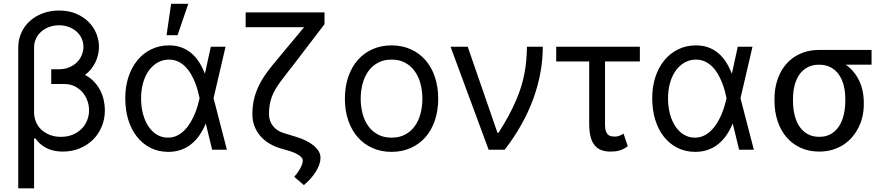

<svg xmlns="http://www.w3.org/2000/svg" viewBox="-20 -793 4695 1017"><path d="M292.6 -737.2Q343.4 -737.2 382.6 -720.7Q421.9 -704.2 449 -677Q476.2 -649.9 490.2 -615.6Q504.3 -581.3 504.3 -545.5Q504.3 -525.6 499.8 -505Q495.4 -484.4 486.2 -465Q476.9 -445.7 463.1 -427.9Q449.2 -410.2 430.4 -396Q457.7 -381.7 477.6 -361Q497.5 -340.2 510.3 -315.5Q523.1 -290.8 529.3 -263.5Q535.5 -236.2 535.5 -208.8Q535.5 -162.6 518.8 -122.5Q502.1 -82.4 472.5 -53.1Q442.8 -23.8 402 -6.9Q361.2 9.9 312.5 9.9Q293 9.9 273.1 6.6Q253.2 3.2 234.6 -4.8Q215.9 -12.8 198.5 -26.6Q181.1 -40.5 166.2 -61.1L160.5 -58.2V204.5H76.7V-541.2Q76.7 -583.5 92.9 -619.3Q109 -655.2 137.8 -681.3Q166.5 -707.4 206.1 -722.3Q245.7 -737.2 292.6 -737.2ZM251.4 -426.1H291.2Q322.1 -426.1 346.4 -436.3Q370.7 -446.4 387.4 -462.9Q404.1 -479.4 413 -501.1Q421.9 -522.7 421.9 -545.5Q421.9 -570 411.9 -590.7Q402 -611.5 384.4 -626.8Q366.8 -642 343.4 -650.6Q320 -659.1 292.6 -659.1Q265.6 -659.1 241.5 -650.4Q217.3 -641.7 199.4 -626.2Q181.5 -610.8 171 -589.1Q160.5 -567.5 160.5 -541.2V-197.4Q160.5 -171.5 170.3 -147.9Q180 -124.3 198.5 -106.7Q217 -89.1 243.3 -78.7Q269.5 -68.2 302.6 -68.2Q337.4 -68.2 364.9 -79.5Q392.4 -90.9 411.8 -110.3Q431.1 -129.6 441.4 -155.2Q451.7 -180.8 451.7 -208.8Q451.7 -235.4 442.5 -260.5Q433.2 -285.5 416.2 -305Q399.1 -324.6 375 -336.3Q350.9 -348 321 -348H251.4V-420.5Z M869.3 11.4Q818.2 11 776.5 -10.3Q734.7 -31.6 705.1 -69.2Q675.4 -106.9 659.4 -158.7Q643.5 -210.6 643.5 -272.7Q643.5 -334.2 660.5 -385.7Q677.6 -437.1 708.3 -474.3Q739 -511.4 781.6 -532Q824.2 -552.6 875 -552.6Q912.3 -552.6 941.8 -541.5Q971.2 -530.5 994.3 -510.8Q1017.4 -491.1 1034.8 -463.6Q1052.2 -436.1 1065.3 -403.4H1065.7L1096.6 -545.5H1174.7L1111.2 -272.7L1181.8 0H1103.7L1070.3 -137.8H1069.6Q1055.8 -104.8 1036.9 -77.2Q1018.1 -49.7 993.4 -29.8Q968.8 -9.9 937.9 0.9Q907 11.7 869.3 11.4ZM1036.9 -274.1Q1033.4 -291.5 1027.5 -313.2Q1021.7 -334.9 1012.6 -357.4Q1003.6 -380 991.1 -401.5Q978.7 -422.9 961.8 -439.8Q945 -456.7 923.5 -467Q902 -477.3 875 -477.3Q842.7 -477.3 815.5 -462Q788.4 -446.7 768.6 -419.6Q748.9 -392.4 738.1 -354.6Q727.3 -316.8 727.3 -271.3Q727.3 -226.9 737.6 -188.9Q747.9 -150.9 766.5 -123.2Q785.2 -95.5 811.3 -79.7Q837.4 -63.9 869.3 -63.9Q895.6 -63.9 917.3 -74.4Q938.9 -84.9 956.1 -101.9Q973.4 -119 986.7 -140.8Q1000 -162.6 1009.9 -185.7Q1019.9 -208.8 1026.5 -231.2Q1033 -253.6 1036.9 -271.3L1037.3 -272.7ZM886.4 -772.7H977.3L920.5 -606.5H862.2Z M1698.9 -727.3V-664.8L1532.7 -447.4Q1512.8 -421.5 1495.6 -399.9Q1478.3 -378.2 1464.1 -358.5Q1449.9 -338.8 1438.9 -320.1Q1427.9 -301.5 1420.3 -281.4Q1412.6 -261.4 1408.7 -238.8Q1404.8 -216.3 1404.8 -188.9Q1404.8 -152.3 1425.8 -125.7Q1446.7 -99.1 1483 -88.1L1548.3 -68.2Q1578.5 -58.9 1602.5 -46.9Q1626.4 -34.8 1643.1 -20.6Q1659.8 -6.4 1668.7 9.6Q1677.6 25.6 1677.6 42.6Q1677.6 59.7 1671.3 78.1Q1665.1 96.6 1653.6 115.2Q1642 133.9 1625.9 152.3Q1609.7 170.8 1589.5 187.5L1538.4 143.5Q1559.7 119.3 1571.7 96.2Q1583.8 73.2 1583.8 56.8Q1583.8 43.3 1564.1 29.7Q1544.4 16 1509.9 5.7L1465.9 -7.1Q1431.1 -17.4 1403.4 -34.8Q1375.7 -52.2 1356.5 -75.5Q1337.4 -98.7 1327.1 -127.1Q1316.8 -155.5 1316.8 -187.5Q1316.8 -232.6 1326.3 -271Q1335.9 -309.3 1353.9 -344.6Q1371.8 -380 1397.7 -414.6Q1423.7 -449.2 1456 -487.2L1590.9 -649.1H1281.2V-727.3Z M2054 11.4Q1998.6 11.4 1953.1 -8.9Q1907.7 -29.1 1875.2 -65.9Q1842.7 -102.6 1824.8 -154.7Q1806.8 -206.7 1806.8 -269.9Q1806.8 -333.8 1824.8 -386Q1842.7 -438.2 1875.2 -475.1Q1907.7 -512.1 1953.1 -532.3Q1998.6 -552.6 2054 -552.6Q2109.4 -552.6 2155 -532.3Q2200.6 -512.1 2233.1 -475.1Q2265.6 -438.2 2283.4 -386Q2301.1 -333.8 2301.1 -269.9Q2301.1 -206.7 2283.4 -154.7Q2265.6 -102.6 2233.1 -65.9Q2200.6 -29.1 2155 -8.9Q2109.4 11.4 2054 11.4ZM2054 -63.9Q2096.2 -63.9 2127 -80.8Q2157.7 -97.7 2177.7 -125.9Q2197.8 -154.1 2207.6 -191.6Q2217.3 -229 2217.3 -269.9Q2217.3 -311.1 2207.6 -348.5Q2197.8 -386 2177.7 -414.6Q2157.7 -443.2 2127 -460.2Q2096.2 -477.3 2054 -477.3Q2012.1 -477.3 1981.2 -460.2Q1950.3 -443.2 1930.2 -414.6Q1910.2 -386 1900.4 -348.5Q1890.6 -311.1 1890.6 -269.9Q1890.6 -229 1900.4 -191.6Q1910.2 -154.1 1930.2 -125.9Q1950.3 -97.7 1981.2 -80.8Q2012.1 -63.9 2054 -63.9Z M2366.5 -545.5H2457.4L2615.1 -89.5H2620.7Q2651.3 -137.8 2674 -180Q2696.7 -222.3 2713.2 -260.7Q2729.8 -299 2740.6 -334.3Q2751.4 -369.7 2758 -404.3Q2764.6 -438.9 2767.6 -473.7Q2770.6 -508.5 2771.3 -545.5H2855.1Q2855.1 -408.4 2804.9 -270.1Q2754.6 -131.7 2653.4 0H2568.2Z M3369.3 -467.3H3184.7V-132.1Q3184.7 -108.7 3190 -96.1Q3195.3 -83.5 3203.3 -77.6Q3211.3 -71.7 3220.7 -70.7Q3230.1 -69.6 3238.6 -69.6Q3251.4 -69.6 3263.3 -74.8Q3275.2 -79.9 3282.7 -85.2L3305.4 -18.5Q3293.3 -9.6 3281.6 -3.9Q3269.9 1.8 3258.7 4.8Q3247.5 7.8 3236.2 8.9Q3224.8 9.9 3213.1 9.9Q3185.4 9.9 3164.4 1.8Q3143.5 -6.4 3129.3 -24Q3115.1 -41.5 3108 -69.2Q3100.9 -96.9 3100.9 -136.4V-467.3H2926.1V-545.5H3369.3Z M3660.5 11.4Q3609.4 11 3567.6 -10.3Q3525.9 -31.6 3496.3 -69.2Q3466.6 -106.9 3450.6 -158.7Q3434.7 -210.6 3434.7 -272.7Q3434.7 -334.2 3451.7 -385.7Q3468.7 -437.1 3499.5 -474.3Q3530.2 -511.4 3572.8 -532Q3615.4 -552.6 3666.2 -552.6Q3703.5 -552.6 3733 -541.5Q3762.4 -530.5 3785.5 -510.8Q3808.6 -491.1 3826 -463.6Q3843.4 -436.1 3856.5 -403.4H3856.9L3887.8 -545.5H3965.9L3902.3 -272.7L3973 0H3894.9L3861.5 -137.8H3860.8Q3846.9 -104.8 3828.1 -77.2Q3809.3 -49.7 3784.6 -29.8Q3759.9 -9.9 3729 0.9Q3698.2 11.7 3660.5 11.4ZM3828.1 -274.1Q3824.6 -291.5 3818.7 -313.2Q3812.9 -334.9 3803.8 -357.4Q3794.7 -380 3782.3 -401.5Q3769.9 -422.9 3753 -439.8Q3736.2 -456.7 3714.7 -467Q3693.2 -477.3 3666.2 -477.3Q3633.9 -477.3 3606.7 -462Q3579.5 -446.7 3559.8 -419.6Q3540.1 -392.4 3529.3 -354.6Q3518.5 -316.8 3518.5 -271.3Q3518.5 -226.9 3528.8 -188.9Q3539.1 -150.9 3557.7 -123.2Q3576.3 -95.5 3602.5 -79.7Q3628.6 -63.9 3660.5 -63.9Q3686.8 -63.9 3708.5 -74.4Q3730.1 -84.9 3747.3 -101.9Q3764.6 -119 3777.9 -140.8Q3791.2 -162.6 3801.1 -185.7Q3811.1 -208.8 3817.6 -231.2Q3824.2 -253.6 3828.1 -271.3L3828.5 -272.7Z M4082.4 -269.9Q4082.4 -306.5 4089.7 -339.8Q4096.9 -373.2 4110.8 -402Q4124.6 -430.8 4144.9 -454Q4165.1 -477.3 4191.4 -493.8Q4217.7 -510.3 4249.5 -519.4Q4281.2 -528.4 4318.2 -528.4H4596.6V-450.3H4460.2Q4505.7 -418 4530.5 -366.5Q4555.4 -315 4555.4 -248.6V-238.6Q4555.4 -206.7 4548.3 -175.8Q4541.2 -144.9 4527.3 -117.4Q4513.5 -89.8 4493.4 -66.4Q4473.4 -43 4447.1 -26.1Q4420.8 -9.2 4388.8 0.4Q4356.9 9.9 4319.6 9.9Q4263.8 9.9 4219.6 -10.7Q4175.4 -31.2 4145.1 -67.3Q4114.7 -103.3 4098.5 -152.5Q4082.4 -201.7 4082.4 -258.5ZM4180.4 -258.5Q4180.4 -220.2 4188.4 -185.7Q4196.4 -151.3 4213.2 -125.2Q4230.1 -99.1 4256.6 -83.6Q4283 -68.2 4319.6 -68.2Q4355.8 -68.2 4381.9 -83.6Q4408 -99.1 4424.7 -125.2Q4441.4 -151.3 4449.4 -185.7Q4457.4 -220.2 4457.4 -258.5V-269.9Q4457.4 -306.1 4449.4 -338.8Q4441.4 -371.4 4424.5 -396.3Q4407.7 -421.2 4381.4 -435.7Q4355.1 -450.3 4318.2 -450.3Q4282 -450.3 4255.9 -435.7Q4229.8 -421.2 4213.1 -396.3Q4196.4 -371.4 4188.4 -338.8Q4180.4 -306.1 4180.4 -269.9Z"/></svg>

Font: Fast_Sans-Dotted
Style: Regular
Weight: 400
Version: Version 3.018